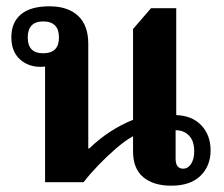

<svg xmlns="http://www.w3.org/2000/svg" viewBox="-20 -578 711 609"><path d="M123 0V-367Q116 -366 108 -366Q69 -366 42.5 -390.5Q16 -415 16 -460Q16 -507 46.5 -532.5Q77 -558 137 -558Q195 -558 227.5 -528Q260 -498 260 -439V-107H263Q325 -167 402 -198V-486L459 -552H539V-213Q590 -211 619 -180Q648 -149 648 -101Q648 -52 616 -20.5Q584 11 523 11Q467 11 434.5 -16Q402 -43 402 -98V-146Q377 -132 348.5 -107.5Q320 -83 293 -55Q266 -27 245 0ZM117 -409Q167 -409 167 -459Q167 -510 117 -510Q68 -510 68 -459Q68 -409 117 -409ZM561 -43Q576 -43 586 -58Q596 -73 596 -98Q596 -131 579.5 -148Q563 -165 537 -165V-75Q537 -43 561 -43Z"/></svg>

Font: Noto Serif Thai
Style: Bold
Weight: 700
Designer: Monotype Design Team
Foundry: Monotype Imaging Inc.
Version: Version 2.002; ttfautohint (v1.8.4.7-5d5b)